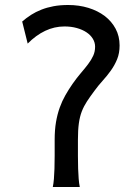

<svg xmlns="http://www.w3.org/2000/svg" viewBox="-20 -745 555 765"><path d="M68.4 -659.2Q85 -673.8 103.8 -685.8Q122.6 -697.8 144.8 -706.5Q167 -715.3 193.4 -720.2Q219.7 -725.1 251.5 -725.1Q294.9 -725.1 332.3 -713.6Q369.6 -702.1 397.2 -681.2Q424.8 -660.2 440.7 -630.4Q456.5 -600.6 456.5 -564Q456.5 -533.2 446.8 -509.3Q437 -485.4 422.1 -464.4Q407.2 -443.4 389.6 -424.1Q372.1 -404.8 356.4 -383.3Q338.9 -359.9 326.4 -340.8Q314 -321.8 305.9 -301Q297.9 -280.3 294.2 -253.7Q290.5 -227.1 290.5 -188V-123.5Q290.5 -95.2 291.3 -72.5Q292 -49.8 293.5 -32.2Q294.9 -14.6 297.9 0H190.4Q193.4 -14.6 194.8 -32.2Q196.3 -49.8 197 -72.5Q197.8 -95.2 197.8 -123.5V-188Q197.8 -227.1 203.1 -258.5Q208.5 -290 218 -316.4Q227.5 -342.8 240.5 -365.5Q253.4 -388.2 268.6 -410.2Q286.1 -435.1 302.2 -453.9Q318.4 -472.7 331.1 -489.5Q343.8 -506.3 351.3 -522.7Q358.9 -539.1 358.9 -559.1Q358.9 -575.7 349.9 -590.6Q340.8 -605.5 324.7 -616.2Q308.6 -627 286.1 -633.3Q263.7 -639.6 236.8 -639.6Q196.8 -639.6 159.9 -622.1Q123 -604.5 90.3 -571.3Z"/></svg>

Font: Andika FrenchTight
Style: Regular
Weight: 400
Designer: Victor Gaultney, Annie Olsen, Julie Remington, Don Collingsworth, Eric Hays, Becca Hirsbrunner
Foundry: SIL International
Version: Version 5.000 ; Dig1 Dig4Opn Dig7 LnSpcTght